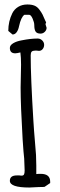

<svg xmlns="http://www.w3.org/2000/svg" viewBox="-20 -838 266 857"><path d="M24 -31Q24 -55 55 -55H66L76 -54Q84 -54 87 -59Q90 -64 90 -77Q90 -94 88 -130Q85 -154 81 -216Q72 -369 72 -447Q72 -475 73 -498L74 -549Q74 -582 71 -604Q55 -600 48 -600Q24 -600 24 -624Q24 -636 39 -645Q54 -654 77 -658Q117 -666 148 -666Q160 -666 168.5 -657.5Q177 -649 177 -638Q177 -627 170.5 -619Q164 -611 154 -611Q148 -611 144 -612H136Q126 -612 121.5 -607.5Q117 -603 117 -591Q117 -494 129 -299Q131 -263 137 -193Q142 -147 142 -99V-61Q148 -62 162 -62Q204 -62 204 -27V-21L179 -4Q178 -4 172.5 -3.5Q167 -3 152 -3Q120 -1 111 -1Q24 -1 24 -31ZM17 -700Q17 -743 35 -779Q44 -797 61.5 -807.5Q79 -818 102 -818Q121 -818 133.5 -813Q146 -808 155 -796Q165 -783 170 -773Q175 -763 182 -746L184 -742L186 -738L184 -734Q184 -730 183 -730L188 -714Q188 -704 180 -696Q172 -688 161 -688Q145 -688 139 -697Q133 -706 133 -726Q133 -738 125.5 -755Q118 -772 110 -772H89Q74 -762 65 -721Q62 -705 54.5 -694.5Q47 -684 36 -684Z"/></svg>

Font: Amatic SC
Style: Bold
Weight: 700
Designer: Multiple Designers
Foundry: Vernon Adams
Version: Version 2.505